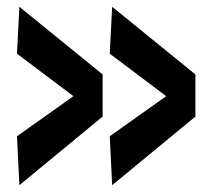

<svg xmlns="http://www.w3.org/2000/svg" viewBox="-20 -554 622 565"><path d="M282 -335V-211L37 -9L30 -153L196 -271L30 -396L37 -534ZM555 -335V-211L310 -9L303 -153L469 -271L303 -396L310 -534Z"/></svg>

Font: Georama SemiExpanded SemiBold
Style: Regular
Weight: 600
Width: 6
Designer: Jean-Baptiste Levee
Foundry: Production Type
Version: Version 1.001